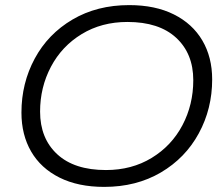

<svg xmlns="http://www.w3.org/2000/svg" viewBox="-20 -726 879 752"><path d="M64 -285Q64 -400 116 -496.5Q168 -593 264 -649.5Q360 -706 486 -706Q588 -706 661 -669.5Q734 -633 772.5 -567.5Q811 -502 811 -415Q811 -300 758.5 -203.5Q706 -107 610 -50.5Q514 6 388 6Q286 6 213 -30.5Q140 -67 102 -132.5Q64 -198 64 -285ZM737 -412Q737 -516 670 -578Q603 -640 479 -640Q378 -640 300 -592.5Q222 -545 179.5 -464.5Q137 -384 137 -289Q137 -184 204 -122Q271 -60 395 -60Q496 -60 574 -107.5Q652 -155 694.5 -235.5Q737 -316 737 -412Z"/></svg>

Font: Montserrat Alternates
Style: Italic
Weight: 400
Italic angle: -11.3°
Designer: Julieta Ulanovsky
Foundry: Julieta Ulanovsky
Version: Version 7.200